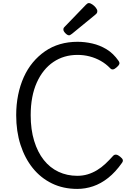

<svg xmlns="http://www.w3.org/2000/svg" viewBox="-20 -1206 846 1245"><path d="M481 19Q390 19 317 -16.5Q244 -52 192.5 -116Q141 -180 113 -267Q85 -354 85 -459Q85 -528 97.5 -590Q110 -652 134 -705.5Q158 -759 193 -801Q228 -843 272 -873.5Q316 -904 369 -919.5Q422 -935 483 -935Q530 -935 578.5 -924Q627 -913 671 -886.5Q715 -860 749 -811Q757 -799 753.5 -790Q750 -781 737 -770Q724 -758 713.5 -756Q703 -754 694 -764Q667 -792 633.5 -811Q600 -830 562 -840Q524 -850 483 -850Q438 -850 399 -838.5Q360 -827 326 -804Q292 -781 265 -747.5Q238 -714 218.5 -670.5Q199 -627 189 -574Q179 -521 179 -459Q179 -366 201.5 -292.5Q224 -219 264 -168.5Q304 -118 359.5 -92Q415 -66 481 -66Q517 -66 548.5 -75.5Q580 -85 609 -102.5Q638 -120 663.5 -144Q689 -168 714 -196Q723 -205 734.5 -203Q746 -201 759 -190Q773 -179 776 -170Q779 -161 771 -150Q729 -90 681.5 -52.5Q634 -15 583.5 2Q533 19 481 19ZM428 -977Q417 -977 404 -990.5Q391 -1004 391 -1014Q391 -1019 392 -1022.5Q393 -1026 399 -1032L537 -1175Q542 -1180 546.5 -1183Q551 -1186 556 -1186Q566 -1186 579 -1177Q592 -1168 601.5 -1156Q611 -1144 611 -1134Q611 -1127 608.5 -1122Q606 -1117 596 -1109L447 -987Q441 -983 436.5 -980Q432 -977 428 -977Z"/></svg>

Font: Playwrite DE Grund
Style: Regular
Weight: 400
Designer: Veronika Burian, José Scaglione
Foundry: TypeTogether
Version: Version 1.002